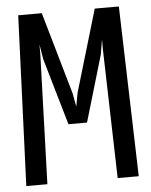

<svg xmlns="http://www.w3.org/2000/svg" viewBox="-50 -736 601 762"><g transform="rotate(-5 250.0 -355.0)"><path d="M364 -510 286 -246H212L135 -511L125 -571V-532L108 -16H24L51 -694H145L239 -367L249 -313L259 -367L356 -694H452L472 -16H388L374 -531V-570Z"/></g></svg>

Font: D2Coding
Style: Regular
Weight: 400
Monospace: yes
Designer: Yong-Rak Park; Jeong-Hwan Yoon; Sang-Min Lee;
Foundry: NHN Corporation
Version: Version 1.3.2; Build 20180524